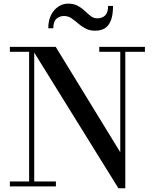

<svg xmlns="http://www.w3.org/2000/svg" viewBox="-20 -1002 832 1032"><path d="M164 -750V-26.5H280.5V0H33V-26.5H136.5V-723.5H33V-750ZM759 -750V-723.5H653.5V10H616.5L145 -750H279.5L626.5 -183.5V-723.5H513.5V-750ZM491.5 -837Q461 -837 439 -849Q417 -861 399.2 -876.5Q381.5 -892 363.8 -904Q346 -916 324 -916Q300 -916 283.2 -901Q266.5 -886 266.5 -850H239.5Q239.5 -892.5 255 -922.2Q270.5 -952 294.8 -967.2Q319 -982.5 345.5 -982.5Q377 -982.5 398.5 -970.5Q420 -958.5 436.2 -943Q452.5 -927.5 468 -915.5Q483.5 -903.5 503 -903.5Q529 -903.5 545 -918.8Q561 -934 561 -970H587.5Q587.5 -923 576.5 -893.5Q565.5 -864 544.2 -850.5Q523 -837 491.5 -837Z"/></svg>

Font: Bodoni Moda SC 9pt Medium
Style: Regular
Weight: 500
Designer: Owen Earl
Foundry: indestructible type
Version: Version 2.005